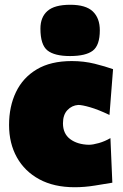

<svg xmlns="http://www.w3.org/2000/svg" viewBox="-20 -773 514 805"><path d="M293 12Q206.5 12 145 -21.2Q83.5 -54.5 50.8 -113.2Q18 -172 18 -249Q18 -326.5 47 -387Q76 -447.5 134.2 -482.2Q192.5 -517 281 -517Q331.5 -517 376.8 -505.8Q422 -494.5 454 -483L439 -291Q392 -313.5 358.2 -323.2Q324.5 -333 308 -333Q281 -331 262.5 -311.2Q244 -291.5 244 -256Q244 -212.5 274.2 -189.8Q304.5 -167 353 -166Q369 -166 394.5 -173.2Q420 -180.5 443 -194L451 -7Q420.5 -2 377.8 5Q335 12 293 12ZM273.5 -538Q208.5 -538 179 -561.5Q149.5 -585 149.5 -653Q149.5 -701 179 -727Q208.5 -753 274.5 -753Q340 -753 369.2 -725Q398.5 -697 398.5 -646Q398.5 -583 369 -560.5Q339.5 -538 273.5 -538Z"/></svg>

Font: Commissioner Flair Black
Style: Regular
Weight: 900
Designer: Kostas Bartsokas
Foundry: Kostas Bartsokas
Version: Version 1.000; ttfautohint (v1.8.3)